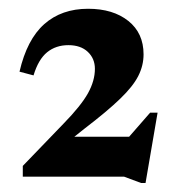

<svg xmlns="http://www.w3.org/2000/svg" viewBox="-20 -699 402 438"><path d="M339.5 -442 312 -281.5H302L263 -296H32V-320.5L125 -417Q165 -458 180.8 -486.5Q196.5 -515 196.5 -542Q196.5 -565.5 180.2 -580.8Q164 -596 136 -596Q107.5 -596 87.5 -579.8Q67.5 -563.5 56.5 -527L24.5 -535.5Q41.5 -609 81 -644Q120.5 -679 181 -679Q238 -679 272.8 -651.2Q307.5 -623.5 307.5 -575Q307.5 -549.5 295.5 -525.8Q283.5 -502 254.2 -473.8Q225 -445.5 174 -406.5L149.5 -387H274.5L322.5 -442Z"/></svg>

Font: Newsreader Text
Style: Bold
Weight: 700
Designer: Hugues Gentile
Foundry: Production Type
Version: Version 1.001